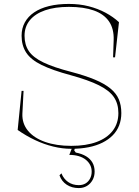

<svg xmlns="http://www.w3.org/2000/svg" viewBox="-20 -743 708 978"><path d="M343 15Q298 15 251 3.5Q204 -8 158.5 -29.5Q113 -51 70 -81L90 -280H100L94 -164Q92 -114 122.5 -77Q153 -40 210 -20Q267 0 343 0Q419 0 472.5 -20Q526 -40 554.5 -77.5Q583 -115 583 -167Q583 -215 560 -248.5Q537 -282 484 -308.5Q431 -335 340 -360Q247 -385 192 -412Q137 -439 113.5 -475Q90 -511 90 -561Q90 -599 106.5 -629Q123 -659 154 -680Q185 -701 229.5 -712Q274 -723 331 -723Q385 -723 432 -711Q479 -699 518 -678Q557 -657 586 -630L566 -451H556L559 -539Q561 -596 535.5 -633.5Q510 -671 458.5 -689.5Q407 -708 331 -708Q260 -708 209.5 -690.5Q159 -673 132 -640Q105 -607 105 -561Q105 -515 127 -482.5Q149 -450 201 -425Q253 -400 342 -377Q414 -358 463 -337.5Q512 -317 542 -292.5Q572 -268 585 -237.5Q598 -207 598 -167Q598 -133 587 -104.5Q576 -76 554.5 -54Q533 -32 502 -16.5Q471 -1 431 7Q391 15 343 15ZM381 215Q346 215 320 198Q294 181 283 150L293 140Q304 168 327 184Q350 200 381 200Q401 200 415.5 191.5Q430 183 438.5 167Q447 151 447 131Q447 113 439.5 98Q432 83 417.5 71Q403 59 381.5 52.5Q360 46 333 46L351 0H366L358 23L366 34Q397 40 418.5 53Q440 66 451 85.5Q462 105 462 131Q462 155 451.5 174Q441 193 423 204Q405 215 381 215Z"/></svg>

Font: Kalnia Thin
Style: Regular
Weight: 250
Designer: Frida Medrano
Foundry: Frida Medrano
Version: Version 1.105